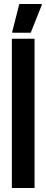

<svg xmlns="http://www.w3.org/2000/svg" viewBox="-20 -936 231 956"><path d="M39 -743H152V0H39ZM41 -778 76 -916H188V-911L133 -773H41Z"/></svg>

Font: Saira ExtraCondensed
Style: Bold
Weight: 700
Width: 2
Designer: Hector Gatti with collaboration of the Omnibus-Type team
Foundry: Omnibus-Type
Version: Version 0.072; ttfautohint (v1.8)